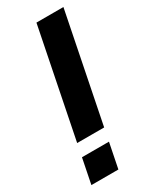

<svg xmlns="http://www.w3.org/2000/svg" viewBox="-183 -748 643 797"><g transform="rotate(-30 138.0 -349.0)"><path d="M272.9 -698.2 169.4 -180.7H40L143.6 -698.2ZM157.2 -119.6 133.3 0H3.9L27.8 -119.6Z"/></g></svg>

Font: Sansation
Style: Bold Italic
Weight: 700
Designer: Bernd Montag
Version: Version 1.301